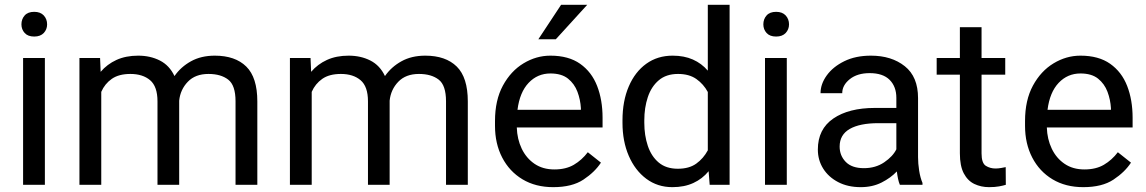

<svg xmlns="http://www.w3.org/2000/svg" viewBox="-20 -770 4776 800"><path d="M69.3 -668.5Q69.3 -690.4 82.8 -705.6Q96.2 -720.7 122.6 -720.7Q148.4 -720.7 162.4 -705.6Q176.3 -690.4 176.3 -668.5Q176.3 -647.5 162.4 -632.6Q148.4 -617.7 122.6 -617.7Q96.2 -617.7 82.8 -632.6Q69.3 -647.5 69.3 -668.5ZM167 -528.3V0H76.2V-528.3Z M523.4 -461.9Q475.1 -461.9 445.8 -441.4Q416.5 -420.9 401.9 -387.2V0H311V-528.3H397L399.4 -470.7Q426.3 -502.4 465.3 -520.3Q504.4 -538.1 555.7 -538.1Q606.4 -538.1 646.2 -517.8Q686 -497.6 707 -453.1Q733.4 -491.2 775.6 -514.6Q817.9 -538.1 875 -538.1Q960 -538.1 1006.1 -492.7Q1052.2 -447.3 1052.2 -347.2V0H961.4V-348.1Q961.4 -414.6 930.9 -438.2Q900.4 -461.9 848.6 -461.9Q793.9 -461.9 762.7 -429.4Q731.4 -397 726.6 -350.6V0H636.2V-347.7Q636.2 -409.7 605.5 -435.8Q574.7 -461.9 523.4 -461.9Z M1400.4 -461.9Q1352.1 -461.9 1322.8 -441.4Q1293.5 -420.9 1278.8 -387.2V0H1188V-528.3H1273.9L1276.4 -470.7Q1303.2 -502.4 1342.3 -520.3Q1381.3 -538.1 1432.6 -538.1Q1483.4 -538.1 1523.2 -517.8Q1563 -497.6 1584 -453.1Q1610.4 -491.2 1652.6 -514.6Q1694.8 -538.1 1752 -538.1Q1836.9 -538.1 1883.1 -492.7Q1929.2 -447.3 1929.2 -347.2V0H1838.4V-348.1Q1838.4 -414.6 1807.9 -438.2Q1777.3 -461.9 1725.6 -461.9Q1670.9 -461.9 1639.6 -429.4Q1608.4 -397 1603.5 -350.6V0H1513.2V-347.7Q1513.2 -409.7 1482.4 -435.8Q1451.7 -461.9 1400.4 -461.9Z M2285.2 9.8Q2211.4 9.8 2157 -22.9Q2102.5 -55.7 2072.5 -113.5Q2042.5 -171.4 2042.5 -245.6V-266.1Q2042.5 -352.5 2075.4 -413.3Q2108.4 -474.1 2161.4 -506.1Q2214.4 -538.1 2273.4 -538.1Q2349.1 -538.1 2397.2 -504.2Q2445.3 -470.2 2468 -411.9Q2490.7 -353.5 2490.7 -279.3V-238.8H2133.3Q2134.8 -190.4 2153.8 -150.6Q2172.9 -110.8 2207.3 -87.4Q2241.7 -64 2290 -64Q2337.9 -64 2371.1 -83.5Q2404.3 -103 2429.2 -135.7L2483.9 -92.3Q2458.5 -53.2 2411.1 -21.7Q2363.8 9.8 2285.2 9.8ZM2273.4 -463.9Q2219.7 -463.9 2182.6 -424.8Q2145.5 -385.7 2136.2 -312.5H2400.4V-319.3Q2398.4 -354.5 2386 -387.7Q2373.5 -420.9 2346.7 -442.4Q2319.8 -463.9 2273.4 -463.9ZM2223.1 -606.4 2317.9 -750H2426.8L2295.9 -606.4Z M2573.7 -258.3V-268.6Q2573.7 -349.1 2599.9 -409.9Q2626 -470.7 2672.9 -504.4Q2719.7 -538.1 2782.7 -538.1Q2830.6 -538.1 2866.9 -522Q2903.3 -505.9 2929.2 -475.6V-750H3020V0H2937L2932.6 -56.6Q2906.7 -24.9 2869.1 -7.6Q2831.5 9.8 2781.7 9.8Q2719.7 9.8 2672.9 -25.1Q2626 -60.1 2599.9 -120.6Q2573.7 -181.2 2573.7 -258.3ZM2664.6 -268.6V-258.3Q2664.6 -206.1 2679.2 -162.4Q2693.8 -118.7 2724.6 -92.8Q2755.4 -66.9 2804.2 -66.9Q2851.6 -66.9 2881.3 -88.4Q2911.1 -109.9 2929.2 -143.6V-386.7Q2911.6 -419.4 2881.6 -440.7Q2851.6 -461.9 2805.2 -461.9Q2755.9 -461.9 2724.9 -435.5Q2693.8 -409.2 2679.2 -365.2Q2664.6 -321.3 2664.6 -268.6Z M3160.6 -668.5Q3160.6 -690.4 3174.1 -705.6Q3187.5 -720.7 3213.9 -720.7Q3239.7 -720.7 3253.7 -705.6Q3267.6 -690.4 3267.6 -668.5Q3267.6 -647.5 3253.7 -632.6Q3239.7 -617.7 3213.9 -617.7Q3187.5 -617.7 3174.1 -632.6Q3160.6 -647.5 3160.6 -668.5ZM3258.3 -528.3V0H3167.5V-528.3Z M3729.5 0Q3725.1 -9.8 3721.9 -24.7Q3718.8 -39.6 3716.8 -55.7Q3691.4 -28.8 3653.3 -9.5Q3615.2 9.8 3566.4 9.8Q3512.7 9.8 3472.4 -11.2Q3432.1 -32.2 3409.9 -67.6Q3387.7 -103 3387.7 -147Q3387.7 -231.9 3452.1 -276.1Q3516.6 -320.3 3625.5 -320.3H3714.8V-362.3Q3714.8 -409.2 3686.8 -437.3Q3658.7 -465.3 3603.5 -465.3Q3552.2 -465.3 3520.8 -440.2Q3489.3 -415 3489.3 -381.8H3398.9Q3398.9 -419.9 3424.8 -455.8Q3450.7 -491.7 3497.8 -514.9Q3544.9 -538.1 3608.9 -538.1Q3694.8 -538.1 3750 -494.1Q3805.2 -450.2 3805.2 -361.3V-115.2Q3805.2 -88.9 3809.8 -59.1Q3814.5 -29.3 3823.7 -7.8V0ZM3579.6 -69.3Q3628.4 -69.3 3664.3 -93.8Q3700.2 -118.2 3714.8 -147.9V-256.8H3640.1Q3562.5 -256.8 3520.5 -232.7Q3478.5 -208.5 3478.5 -159.2Q3478.5 -121.6 3503.9 -95.5Q3529.3 -69.3 3579.6 -69.3Z M4168.5 -528.3V-459H4069.8V-130.9Q4069.8 -90.3 4087.6 -79.1Q4105.5 -67.9 4127.9 -67.9Q4139.2 -67.9 4151.6 -70.1Q4164.1 -72.3 4170.4 -73.7L4170.9 0Q4160.2 3.4 4142.8 6.6Q4125.5 9.8 4101.1 9.8Q4067.9 9.8 4040 -3.4Q4012.2 -16.6 3995.8 -47.6Q3979.5 -78.6 3979.5 -131.3V-459H3882.8V-528.3H3979.5V-656.7H4069.8V-528.3Z M4493.7 9.8Q4419.9 9.8 4365.5 -22.9Q4311 -55.7 4281 -113.5Q4251 -171.4 4251 -245.6V-266.1Q4251 -352.5 4283.9 -413.3Q4316.9 -474.1 4369.9 -506.1Q4422.9 -538.1 4481.9 -538.1Q4557.6 -538.1 4605.7 -504.2Q4653.8 -470.2 4676.5 -411.9Q4699.2 -353.5 4699.2 -279.3V-238.8H4341.8Q4343.3 -190.4 4362.3 -150.6Q4381.3 -110.8 4415.8 -87.4Q4450.2 -64 4498.5 -64Q4546.4 -64 4579.6 -83.5Q4612.8 -103 4637.7 -135.7L4692.4 -92.3Q4667 -53.2 4619.6 -21.7Q4572.3 9.8 4493.7 9.8ZM4481.9 -463.9Q4428.2 -463.9 4391.1 -424.8Q4354 -385.7 4344.7 -312.5H4608.9V-319.3Q4606.9 -354.5 4594.5 -387.7Q4582 -420.9 4555.2 -442.4Q4528.3 -463.9 4481.9 -463.9Z"/></svg>

Font: Vazirmatn UI
Style: Regular
Weight: 400
Designer: Saber Rastikerdar
Foundry: Saber Rastikerdar
Version: Version 33.003